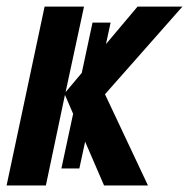

<svg xmlns="http://www.w3.org/2000/svg" viewBox="-26 -565 576 585"><path d="M-5.9 0 109.9 -544.9H230L173.8 -284.2L223.1 -342.8L255.9 -496.1H311L296.9 -430.7L393.1 -544.9H529.8L293.9 -277.8L424.8 0H291L233.4 -133.3L215.8 -51.8H161.1L196.8 -218.3L171.9 -275.9L113.8 0Z"/></svg>

Font: Open Sans Condensed
Style: Bold Italic
Weight: 700
Width: 3
Italic angle: -12°
Designer: Monotype Design Team
Foundry: Monotype Imaging Inc.
Version: Version 3.003; ttfautohint (v1.8.4)